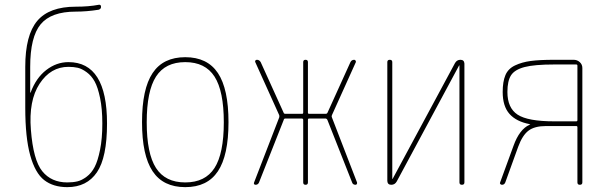

<svg xmlns="http://www.w3.org/2000/svg" viewBox="-20 -768 2540 798"><path d="M264.6 -490.2Q190.4 -490.2 144.5 -419.9Q98.6 -349.6 108.4 -228.5Q118.2 -102.5 155.8 -56.2Q193.4 -9.8 259.8 -9.8Q283.2 -9.8 301.8 -14.2Q320.3 -18.6 340.3 -33.7Q360.4 -48.8 373.5 -74.2Q386.7 -99.6 396 -146Q405.3 -192.4 405.3 -254.9Q405.3 -315.4 396 -360.4Q386.7 -405.3 373.5 -429.2Q360.4 -453.1 340.3 -467.8Q320.3 -482.4 303.2 -486.3Q286.1 -490.2 264.6 -490.2ZM259.8 9.8Q201.2 9.8 163.6 -19.5Q126 -48.8 105.5 -122.6Q85 -196.3 85 -320.3V-490.2Q85 -622.1 134.8 -681.2Q184.6 -740.2 294.9 -740.2Q348.6 -740.2 389.6 -748Q399.4 -750 399.9 -740.2Q400.4 -730.5 389.6 -727.5Q339.8 -719.7 294.9 -719.7Q192.4 -719.7 148.9 -667Q105.5 -614.3 105.5 -490.2V-383.8Q105.5 -382.8 106.4 -382.8Q107.4 -382.8 107.4 -383.8Q129.9 -444.3 172.4 -477.1Q214.8 -509.8 264.6 -509.8Q424.8 -509.8 424.8 -254.9Q424.8 -113.3 382.8 -51.8Q340.8 9.8 259.8 9.8Z M871.6 -449.7Q833 -509.8 750 -509.8Q667 -509.8 628.4 -449.7Q589.8 -389.6 589.8 -259.8Q589.8 -129.9 628.4 -69.8Q667 -9.8 750 -9.8Q833 -9.8 871.6 -69.8Q910.2 -129.9 910.2 -259.8Q910.2 -389.6 871.6 -449.7ZM885.7 -56.2Q841.8 9.8 750 9.8Q658.2 9.8 614.3 -56.2Q570.3 -122.1 570.3 -260.3Q570.3 -398.4 614.3 -464.4Q658.2 -530.3 750 -530.3Q841.8 -530.3 885.7 -464.4Q929.7 -398.4 929.7 -260.3Q929.7 -122.1 885.7 -56.2Z M1042 0Q1038.1 0 1036.1 -2.9Q1034.2 -5.9 1036.1 -9.8L1140.6 -280.3Q1141.6 -284.2 1140.6 -289.1L1041 -509.8Q1039.1 -513.7 1041.5 -516.6Q1043.9 -519.5 1047.9 -519.5Q1057.6 -519.5 1063.5 -509.8L1159.2 -298.8Q1160.2 -294.9 1166 -294.9H1235.4Q1240.2 -294.9 1240.2 -299.8V-509.8Q1240.2 -519.5 1250 -519.5Q1259.8 -519.5 1259.8 -509.8V-299.8Q1259.8 -294.9 1264.6 -294.9H1334Q1338.9 -294.9 1340.8 -298.8L1436.5 -509.8Q1441.4 -519.5 1452.1 -519.5Q1455.1 -519.5 1457.5 -516.6Q1460 -513.7 1459 -509.8L1359.4 -289.1Q1357.4 -284.2 1359.4 -280.3L1463.9 -9.8Q1464.8 -5.9 1462.9 -2.9Q1460.9 0 1458 0Q1446.3 0 1443.4 -9.8L1340.8 -269.5Q1338.9 -274.4 1334 -275.4H1264.6Q1259.8 -275.4 1259.8 -269.5V-9.8Q1259.8 0 1250 0Q1240.2 0 1240.2 -9.8V-269.5Q1240.2 -274.4 1235.4 -275.4H1166Q1160.2 -275.4 1159.2 -269.5L1056.6 -9.8Q1052.7 0 1042 0Z M1606.4 0Q1590.8 0 1589.8 -15.6V-509.8Q1589.8 -519.5 1600.1 -519.5Q1610.4 -519.5 1610.4 -509.8V-25.4Q1610.4 -24.4 1611.3 -24.4Q1612.3 -24.4 1612.3 -25.4L1871.1 -505.9Q1878.9 -519.5 1893.6 -519.5Q1909.2 -519.5 1910.2 -503.9V-9.8Q1910.2 0 1899.9 0Q1889.6 0 1889.6 -9.8V-495.1Q1889.6 -496.1 1888.7 -496.1Q1887.7 -496.1 1887.7 -495.1L1628.9 -13.7Q1621.1 0 1606.4 0Z M2088.9 -385.7Q2088.9 -319.3 2131.3 -291.5Q2173.8 -263.7 2283.2 -263.7H2375Q2379.9 -263.7 2379.9 -268.6V-495.1Q2379.9 -500 2375 -500H2283.2Q2201.2 -500 2160.2 -489.3Q2119.1 -478.5 2104 -455.1Q2088.9 -431.6 2088.9 -385.7ZM2066.4 0Q2062.5 0 2059.6 -2.9Q2056.6 -5.9 2058.6 -9.8L2114.3 -162.1Q2138.7 -230.5 2181.6 -250Q2183.6 -250 2183.6 -251Q2183.6 -252 2181.6 -252Q2126 -262.7 2097.7 -294.4Q2069.3 -326.2 2069.3 -385.7Q2069.3 -428.7 2080.6 -455.6Q2091.8 -482.4 2120.6 -496.1Q2149.4 -509.8 2186 -514.6Q2222.7 -519.5 2283.2 -519.5H2364.3Q2378.9 -519.5 2389.6 -509.8Q2400.4 -500 2400.4 -485.4V-9.8Q2400.4 0 2390.1 0Q2379.9 0 2379.9 -9.8V-239.3Q2379.9 -244.1 2375 -244.1H2249Q2202.1 -244.1 2176.8 -225.1Q2151.4 -206.1 2133.8 -158.2L2080.1 -9.8Q2076.2 0 2066.4 0Z"/></svg>

Font: Rounded-L Mgen+ 2m thin
Style: Regular
Weight: 100
Designer: [Source Han Sans]
Ryoko NISHIZUKA  (kana & ideographs); Paul D. Hunt (Latin, Greek & Cyrillic); Wenlong ZHANG  (bopomofo
Version: Version 1.059.20150602